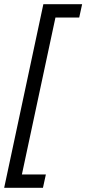

<svg xmlns="http://www.w3.org/2000/svg" viewBox="-48 -740 414 921"><path d="M158 161 172 97H57L218 -656H332L346 -720H160L-28 161Z"/></svg>

Font: Noto Sans Display Condensed
Style: Italic
Weight: 400
Width: 3
Designer: Monotype Design team
Foundry: Monotype Imaging Inc.
Version: 1.000